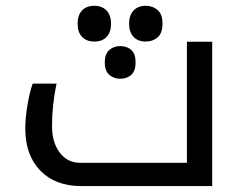

<svg xmlns="http://www.w3.org/2000/svg" viewBox="-20 -625 818 645"><path d="M252 0Q165.5 0 115.2 -52Q64.9 -104 64.9 -193.8Q64.9 -227.1 72 -270.5Q79.1 -314 89.8 -344.2H169.9Q154.8 -272 154.8 -201.2Q154.8 -146.5 180.7 -112.3Q206.5 -78.1 249 -78.1H607.9V-484.9H692.9V0ZM296.9 -605.5Q322.8 -605.5 337.9 -589.8Q353 -574.2 353 -545.4Q353 -516.6 338.1 -501Q323.2 -485.4 296.9 -485.4Q271 -485.4 255.9 -501Q240.7 -516.6 240.7 -545.4Q240.7 -574.2 255.6 -589.8Q270.5 -605.5 296.9 -605.5ZM469.7 -605.5Q493.2 -605.5 509.5 -591.3Q525.9 -577.1 525.9 -545.4Q525.9 -513.7 509.5 -499.5Q493.2 -485.4 469.7 -485.4Q442.9 -485.4 428.2 -501.7Q413.6 -518.1 413.6 -545.4Q413.6 -572.8 428.2 -589.1Q442.9 -605.5 469.7 -605.5ZM383.8 -470.2Q406.2 -470.2 420.9 -457.3Q435.5 -444.3 435.5 -415Q435.5 -386.7 420.9 -373.5Q406.2 -360.4 383.8 -360.4Q362.8 -360.4 347.4 -373.5Q332 -386.7 332 -415Q332 -444.3 347.4 -457.3Q362.8 -470.2 383.8 -470.2Z"/></svg>

Font: DroidArabicKufi
Style: Regular
Weight: 400
Designer: Pascal Zoghbi
Foundry: Ascender Corporation
Version: Version 1.00; ttfautohint (v1.4.1)